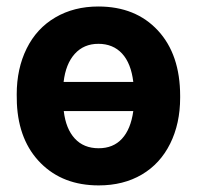

<svg xmlns="http://www.w3.org/2000/svg" viewBox="-20 -558 604 588"><path d="M31.2 0ZM31.2 -269Q31.2 -348.1 61.8 -409.7Q92.3 -471.2 149.4 -504.6Q206.5 -538.1 281.2 -538.1Q395.5 -538.1 463.6 -464.6Q531.7 -391.1 531.7 -264.2V-258.8Q531.7 -179.7 501.2 -118.2Q470.7 -56.6 414.3 -23.4Q357.9 9.8 282.2 9.8Q172.9 9.8 105 -58.1Q37.1 -126 31.7 -241.2ZM281.2 -423.8Q236.8 -423.8 209 -393.1Q181.2 -362.3 174.8 -307.1H388.2Q381.3 -364.3 353.8 -394Q326.2 -423.8 281.2 -423.8ZM282.2 -104Q326.7 -104 353.5 -133.1Q380.4 -162.1 388.2 -217.8H175.3Q181.6 -163.6 209 -133.8Q236.3 -104 282.2 -104Z"/></svg>

Font: Roboto
Style: Bold
Weight: 700
Designer: Google
Version: Version 2.134; 2016; ttfautohint (v1.6)